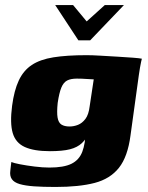

<svg xmlns="http://www.w3.org/2000/svg" viewBox="-20 -620 588 762"><path d="M199 -600H270L324 -535L396 -600H472L338 -460H291ZM200 122Q150 122 115 119.5Q80 117 58 110.5Q36 104 27 91Q18 78 21 57Q22 51 23 39Q24 27 25 23Q34 27 59.5 32Q85 37 117.5 41Q150 45 176 45Q233 45 263.5 30Q294 15 306.5 -17.5Q319 -50 320 -101L338 -98Q323 -69 305 -52Q287 -35 257.5 -27.5Q228 -20 178 -20Q115 -20 78.5 -36.5Q42 -53 30.5 -92Q19 -131 28 -200Q36 -261 54.5 -300.5Q73 -340 106 -362Q139 -384 192 -392.5Q245 -401 324 -401Q346 -401 379.5 -399Q413 -397 447.5 -395Q482 -393 508 -391Q534 -389 543 -387Q542 -385 540 -374.5Q538 -364 535.5 -351Q533 -338 531 -322L498 -83Q487 2 452 46Q417 90 355.5 106Q294 122 200 122ZM256 -118Q273 -118 289.5 -124.5Q306 -131 319 -148Q332 -165 336 -199L352 -305Q345 -305 325 -306.5Q305 -308 285 -308Q261 -308 246.5 -300.5Q232 -293 223.5 -272.5Q215 -252 209 -212Q205 -174 208.5 -153.5Q212 -133 224 -125.5Q236 -118 256 -118Z"/></svg>

Font: Genos Thin ExtraBold
Style: Italic
Weight: 800
Italic angle: -8°
Version: Version 1.010